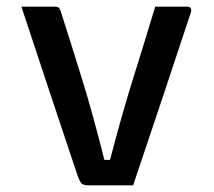

<svg xmlns="http://www.w3.org/2000/svg" viewBox="-20 -554 640 574"><path d="M147 -534Q157 -534 161 -522Q193 -422 225.5 -317Q258 -212 292 -76H309Q344 -211 378 -319.5Q412 -428 444 -534H541Q547 -534 550 -529.5Q553 -525 551 -518Q508 -388 465 -259Q422 -130 378 0H243Q230 0 224 -5.5Q218 -11 211 -32Q172 -148 129.5 -276Q87 -404 44 -534Z"/></svg>

Font: Recursive Sn Lnr St Med
Style: Regular
Weight: 500
Version: Version 1.085;hotconv 1.1.0;makeotfexe 2.6.0; ttfautohint (v